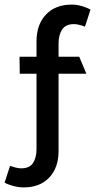

<svg xmlns="http://www.w3.org/2000/svg" viewBox="-72 -722 422 836"><path d="M183 -64Q183 8 142.5 51Q102 94 31 94Q9 94 -15 87.5Q-39 81 -52 73L-28 0Q-18 4 -4.5 7.5Q9 11 20 11Q57 11 72 -12.5Q87 -36 87 -73V-401H14L13 -475H87V-542Q87 -615 128 -658.5Q169 -702 241 -702Q263 -702 286 -695Q309 -688 322 -680L298 -606Q288 -610 274.5 -613.5Q261 -617 250 -617Q214 -617 198.5 -593.5Q183 -570 183 -533V-475H273L304 -401H183Z"/></svg>

Font: Palanquin Medium
Style: Regular
Weight: 500
Designer: Pria Ravichandran
Version: Version 1.0.4